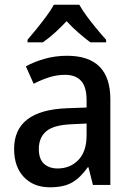

<svg xmlns="http://www.w3.org/2000/svg" viewBox="-20 -786 562 816"><path d="M265 -549Q449 -549 449 -364V0H375L356 -75H353Q322 -31 286.5 -10.5Q251 10 192 10Q123 10 81.5 -33.5Q40 -77 40 -153Q40 -318 266 -326L348 -329V-360Q348 -417 324.5 -442.5Q301 -468 257 -468Q222 -468 189 -457.5Q156 -447 123 -430L90 -504Q126 -524 171 -536.5Q216 -549 265 -549ZM285 -258Q208 -255 176.5 -228Q145 -201 145 -153Q145 -110 167 -90Q189 -70 225 -70Q278 -70 313 -106Q348 -142 348 -211V-261ZM317 -766Q329 -744 349 -717Q369 -690 390.5 -664Q412 -638 431 -617V-606H364Q341 -623 314.5 -646Q288 -669 263 -696Q211 -640 162 -606H97V-617Q115 -638 136.5 -664.5Q158 -691 177.5 -717.5Q197 -744 209 -766Z"/></svg>

Font: Noto Sans Gujarati UI SemiCondensed Medium
Style: Regular
Weight: 500
Width: 4
Designer: Jelle Bosma - Monotype Design Team, Universal Thirst
Foundry: Monotype Imaging Inc.
Version: Version 2.106; ttfautohint (v1.8.4.7-5d5b)